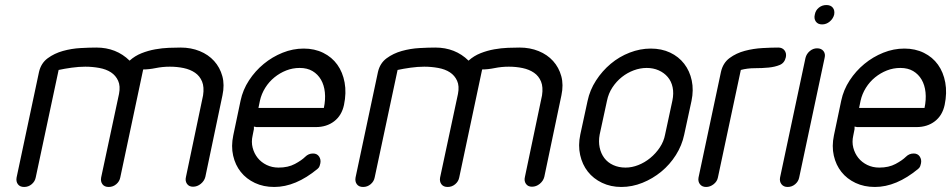

<svg xmlns="http://www.w3.org/2000/svg" viewBox="-20 -743 3780 763"><path d="M122 -38Q119 -22 106 -11Q93 0 76 0Q59 0 51 -11Q43 -22 46 -38L135 -457Q143 -492 169.5 -511.5Q196 -531 230 -540.5Q264 -550 300 -552Q336 -554 363 -554Q442 -554 495 -502Q516 -521 542.5 -531.5Q569 -542 597 -547Q625 -552 651.5 -553Q678 -554 698 -554Q739 -554 773.5 -540Q808 -526 831 -500.5Q854 -475 863.5 -440.5Q873 -406 864 -364L796 -40Q792 -24 778 -12.5Q764 -1 747 -1Q731 -1 723 -12.5Q715 -24 719 -40L787 -364Q792 -397 783 -419Q774 -441 755 -454Q736 -467 710 -472.5Q684 -478 655 -478Q626 -478 599 -472.5Q572 -467 549 -467L458 -38Q455 -22 442 -11Q429 0 412 0Q395 0 387 -11Q379 -22 382 -38L453 -370Q459 -401 449.5 -422Q440 -443 421 -455.5Q402 -468 374.5 -473Q347 -478 319 -478Q293 -478 264.5 -474Q236 -470 213 -465Z M1007 -314H1267Q1274 -347 1271 -376Q1268 -405 1255.5 -426.5Q1243 -448 1222 -460.5Q1201 -473 1171 -473Q1143 -473 1117.5 -463Q1092 -453 1070.5 -435.5Q1049 -418 1034 -394Q1019 -370 1013 -343ZM1193 -120Q1206 -133 1224 -133Q1240 -133 1248 -121Q1256 -109 1253 -94Q1252 -89 1250 -83Q1248 -77 1242 -72Q1155 0 1070 0Q1027 0 993 -16Q959 -32 937 -59.5Q915 -87 906.5 -124.5Q898 -162 907 -205L936 -343Q945 -386 969.5 -423.5Q994 -461 1028 -489Q1062 -517 1103 -533.5Q1144 -550 1187 -550Q1230 -550 1264.5 -533Q1299 -516 1320.5 -486Q1342 -456 1349.5 -415Q1357 -374 1347 -326Q1338 -284 1308 -261Q1278 -238 1235 -238H999L989 -240V-230L984 -205Q978 -179 984 -156Q990 -133 1004 -115.5Q1018 -98 1039.5 -87.5Q1061 -77 1087 -77Q1125 -77 1152 -91.5Q1179 -106 1193 -120Z M1469 -38Q1466 -22 1453 -11Q1440 0 1423 0Q1406 0 1398 -11Q1390 -22 1393 -38L1482 -457Q1490 -492 1516.5 -511.5Q1543 -531 1577 -540.5Q1611 -550 1647 -552Q1683 -554 1710 -554Q1789 -554 1842 -502Q1863 -521 1889.5 -531.5Q1916 -542 1944 -547Q1972 -552 1998.5 -553Q2025 -554 2045 -554Q2086 -554 2120.5 -540Q2155 -526 2178 -500.5Q2201 -475 2210.5 -440.5Q2220 -406 2211 -364L2143 -40Q2139 -24 2125 -12.5Q2111 -1 2094 -1Q2078 -1 2070 -12.5Q2062 -24 2066 -40L2134 -364Q2139 -397 2130 -419Q2121 -441 2102 -454Q2083 -467 2057 -472.5Q2031 -478 2002 -478Q1973 -478 1946 -472.5Q1919 -467 1896 -467L1805 -38Q1802 -22 1789 -11Q1776 0 1759 0Q1742 0 1734 -11Q1726 -22 1729 -38L1800 -370Q1806 -401 1796.5 -422Q1787 -443 1768 -455.5Q1749 -468 1721.5 -473Q1694 -478 1666 -478Q1640 -478 1611.5 -474Q1583 -470 1560 -465Z M2315 -342Q2324 -385 2348.5 -423Q2373 -461 2407 -489.5Q2441 -518 2482.5 -534Q2524 -550 2566 -550Q2609 -550 2643 -534Q2677 -518 2699 -489.5Q2721 -461 2729 -423Q2737 -385 2728 -342L2699 -208Q2690 -165 2666 -127Q2642 -89 2608 -61Q2574 -33 2533 -16.5Q2492 0 2449 0Q2407 0 2372.5 -16.5Q2338 -33 2316 -61Q2294 -89 2285.5 -127Q2277 -165 2286 -208ZM2363 -208Q2358 -181 2363 -157Q2368 -133 2381.5 -115Q2395 -97 2417 -87Q2439 -77 2466 -77Q2491 -77 2516.5 -87Q2542 -97 2564 -115Q2586 -133 2602 -157Q2618 -181 2623 -208L2652 -343Q2658 -372 2653 -396Q2648 -420 2633.5 -437Q2619 -454 2597.5 -463.5Q2576 -473 2550 -473Q2524 -473 2498.5 -463.5Q2473 -454 2451.5 -437Q2430 -420 2414 -396Q2398 -372 2392 -342Z M2833 -38Q2830 -22 2816 -11Q2802 0 2786 0Q2770 0 2761.5 -11Q2753 -22 2756 -38L2845 -457Q2853 -493 2879.5 -512.5Q2906 -532 2940 -541Q2974 -550 3010 -552Q3046 -554 3073 -554Q3089 -554 3097.5 -543Q3106 -532 3103 -516Q3098 -493 3079 -485Q3060 -477 3034.5 -474.5Q3009 -472 2979.5 -472Q2950 -472 2924 -465Z M3218 -685Q3221 -702 3234 -712.5Q3247 -723 3264 -723Q3281 -723 3289.5 -712.5Q3298 -702 3295 -685Q3291 -669 3277.5 -657.5Q3264 -646 3247 -646Q3230 -646 3222 -657.5Q3214 -669 3218 -685ZM3181 -513Q3185 -529 3198 -540Q3211 -551 3227 -551Q3244 -551 3252.5 -540Q3261 -529 3257 -513L3156 -38Q3153 -22 3140 -11Q3127 0 3110 0Q3094 0 3085.5 -11Q3077 -22 3080 -38Z M3394 -314H3654Q3661 -347 3658 -376Q3655 -405 3642.5 -426.5Q3630 -448 3609 -460.5Q3588 -473 3558 -473Q3530 -473 3504.5 -463Q3479 -453 3457.5 -435.5Q3436 -418 3421 -394Q3406 -370 3400 -343ZM3580 -120Q3593 -133 3611 -133Q3627 -133 3635 -121Q3643 -109 3640 -94Q3639 -89 3637 -83Q3635 -77 3629 -72Q3542 0 3457 0Q3414 0 3380 -16Q3346 -32 3324 -59.5Q3302 -87 3293.5 -124.5Q3285 -162 3294 -205L3323 -343Q3332 -386 3356.5 -423.5Q3381 -461 3415 -489Q3449 -517 3490 -533.5Q3531 -550 3574 -550Q3617 -550 3651.5 -533Q3686 -516 3707.5 -486Q3729 -456 3736.5 -415Q3744 -374 3734 -326Q3725 -284 3695 -261Q3665 -238 3622 -238H3386L3376 -240V-230L3371 -205Q3365 -179 3371 -156Q3377 -133 3391 -115.5Q3405 -98 3426.5 -87.5Q3448 -77 3474 -77Q3512 -77 3539 -91.5Q3566 -106 3580 -120Z"/></svg>

Font: VDS Compensated
Style: Light Italic
Weight: 300
Italic angle: -12°
Designer: artmaker
Foundry: artmaker
Version: Version 1.000 2012 initial release